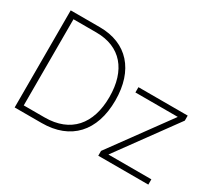

<svg xmlns="http://www.w3.org/2000/svg" viewBox="-134 -987 1389 1246"><g transform="rotate(30 560.5 -364.0)"><path d="M280.8 0C497.1 0 622.1 -135.3 622.1 -365.7C622.1 -592.3 500.5 -727.5 296.4 -727.5H78.6V0ZM705.1 0H1080.1V-39.6H758.8V-40.5L1077.6 -478V-515.6H708.5V-476.1H1025.4V-475.1L705.1 -36.1ZM123 -41V-686.5H294.4C477.1 -686.5 577.6 -565.9 577.6 -365.7C577.6 -163.1 473.6 -41 278.8 -41Z"/></g></svg>

Font: Raveo Display Display ExLight
Style: Regular
Weight: 200
Designer: Jakub Foglar, Rasmus Andersson (Inter)
Foundry: Jakubfoglar.com
Version: Version 1.100;Glyphs 3.2.3 (3260)